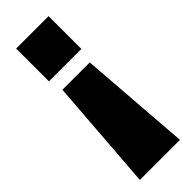

<svg xmlns="http://www.w3.org/2000/svg" viewBox="-236 -583 745 745"><g transform="rotate(-45 137.0 -210.0)"><path d="M226 -560V-380H48V-560ZM212 -320 247 140H27L62 -320Z"/></g></svg>

Font: Tektur Condensed ExtraBold
Style: Regular
Weight: 800
Width: 3
Designer: Adam Jagosz
Foundry: Adam Jagosz
Version: Version 1.005;gftools[0.9.30]